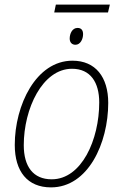

<svg xmlns="http://www.w3.org/2000/svg" viewBox="-20 -802 533 832"><path d="M215 -748H448L456 -782H222ZM307 -608C328 -608 340 -632 340 -654C340 -670 333 -681 316 -681C293 -681 282 -656 282 -635C282 -618 292 -608 307 -608ZM201 10C362 10 449 -182 449 -356C449 -468 394 -539 294 -539C136 -539 44 -346 44 -174C44 -59 99 10 201 10ZM204 -25C124 -25 83 -80 83 -173C83 -331 164 -504 292 -504C372 -504 410 -445 410 -358C410 -197 334 -25 204 -25Z"/></svg>

Font: Noto Sans SemiCondensed ExtraLight
Style: Italic
Weight: 200
Width: 4
Italic angle: -12°
Designer: Monotype Design Team
Foundry: Monotype Imaging Inc.
Version: Version 2.013